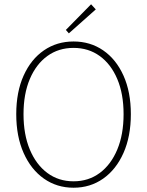

<svg xmlns="http://www.w3.org/2000/svg" viewBox="-20 -866 688 898"><path d="M324 12Q246 12 185.5 -30.5Q125 -73 90.5 -150.5Q56 -228 56 -332Q56 -436 90.5 -512.5Q125 -589 185.5 -630.5Q246 -672 324 -672Q402 -672 462.5 -630.5Q523 -589 557.5 -512.5Q592 -436 592 -332Q592 -228 557.5 -150.5Q523 -73 462.5 -30.5Q402 12 324 12ZM324 -18Q394 -18 446.5 -57Q499 -96 528.5 -166.5Q558 -237 558 -332Q558 -427 528.5 -496.5Q499 -566 446.5 -604Q394 -642 324 -642Q254 -642 201.5 -604Q149 -566 119.5 -496.5Q90 -427 90 -332Q90 -237 119.5 -166.5Q149 -96 201.5 -57Q254 -18 324 -18ZM302 -710 288 -726 406 -846 428 -822Z"/></svg>

Font: Assistant ExtraLight ExtraLight
Style: Regular
Weight: 250
Version: Version 3.000